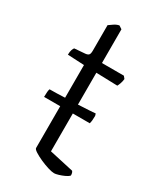

<svg xmlns="http://www.w3.org/2000/svg" viewBox="-173 -739 680 804"><g transform="rotate(30 167.0 -336.5)"><path d="M230 0Q219 0 199.5 -6Q180 -12 160 -21Q140 -30 126 -39Q112 -48 112 -54V-256H34Q34 -286 38 -295Q54 -295 73 -295.5Q92 -296 112 -297V-455L32 -459Q32 -474 35.5 -483.5Q39 -493 42 -495L93 -499Q104 -500 109 -505Q114 -510 114 -526V-649Q122 -655 134 -663Q146 -671 158 -673L173 -663V-500H279L288 -489Q287 -477 283 -466Q279 -455 276 -450L173 -453V-299Q237 -302 256 -304L259 -294Q259 -281 258 -272Q257 -263 255 -256H173V-73L290 -47Q296 -41 296 -27Q290 -20 277 -14Q264 -8 250.5 -4Q237 0 230 0Z"/></g></svg>

Font: Texturina Thin
Style: Regular
Weight: 100
Designer: Guillermo Torres Carreño
Foundry: Omnibus-Type
Version: Version 1.002; ttfautohint (v1.8.3)